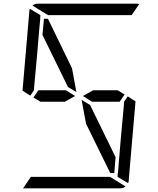

<svg xmlns="http://www.w3.org/2000/svg" viewBox="-20 -1020 856 1040"><path d="M468 -451 606 -169 599 -83H577L446 -350L422 -479ZM485 -531H617L655 -508L628 -469H479L429 -500ZM672 -498 714 -471 677 -41Q677 -34 674 -28L617 -62V-70L618 -82L619 -83L623 -134L634 -265L651 -450L652 -469ZM144 -502 102 -529 139 -959Q139 -966 142 -972L199 -938L198 -928V-918L193 -866L182 -735L165 -548L164 -531ZM240 -938 156 -990Q169 -1000 184 -1000H452H720Q730 -1000 734 -998L693 -938H663H477H415ZM576 -62 660 -10Q647 0 632 0H364H105L147 -62H153H339H401ZM331 -469H199L161 -492L188 -531H337L387 -500ZM210 -831 218 -918H240L370 -650L394 -521L348 -549Z"/></svg>

Font: DSEG14 Modern
Style: Light Italic
Weight: 300
Italic angle: -5°
Designer: Keshikan(Twitter:@keshinomi_88pro)
Version: Version 0.46